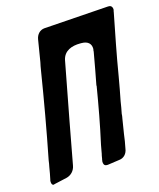

<svg xmlns="http://www.w3.org/2000/svg" viewBox="-110 -814 730 883"><g transform="rotate(-15 255.0 -372.5)"><path d="M508 -708C509 -711 510 -714 510 -717C510 -727 504 -736 493 -736H487L180 -715C159 -713 143 -697 139 -673C136 -656 134 -640 131 -624C128 -605 125 -587 122 -569C119 -557 117 -544 115 -532C93 -395 69 -259 42 -123C41 -113 39 -103 37 -93C34 -73 30 -53 26 -34V-35C25 -32 25 -29 25 -26C25 -16 29 -9 35 -9C36 -9 38 -10 42 -11L100 -24C122 -29 140 -47 144 -72C161 -164 198 -363 234 -549C243 -592 282 -605 321 -605H327C359 -605 373 -589 373 -566C373 -563 372 -559 371 -554L372 -555C362 -500 352 -442 343 -398H344C329 -308 313 -219 293 -130L287 -97C287 -95 286 -93 286 -91L283 -78C283 -76 283 -74 282 -72C282 -69 281 -64 279 -58L280 -61C280 -60 280 -60 280 -59L279 -54C279 -43 282 -33 295 -33H300C318 -36 338 -38 356 -41C378 -43 394 -60 397 -84C402 -106 405 -129 408 -151L420 -226V-225C421 -231 422 -237 422 -243C426 -261 429 -281 432 -300C439 -335 446 -372 453 -413C469 -511 489 -609 508 -706Z"/></g></svg>

Font: Bangerz
Style: Regular
Weight: 400
Designer: vernon adams
Foundry: Vernon Adams
Version: Version 2.10;December 28, 2023;FontCreator 13.0.0.2683 64-bi